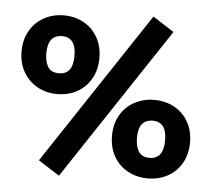

<svg xmlns="http://www.w3.org/2000/svg" viewBox="-53 -778 965 875"><g transform="rotate(5 429.5 -340.0)"><path d="M711 -658 248 40 151 -22 614 -720ZM385 -510Q385 -456 361.5 -415Q338 -374 297.5 -352Q257 -330 207 -330Q157 -330 116.5 -352.5Q76 -375 52.5 -415.5Q29 -456 29 -510Q29 -564 52.5 -604.5Q76 -645 116.5 -667.5Q157 -690 207 -690Q257 -690 297.5 -668Q338 -646 361.5 -605Q385 -564 385 -510ZM142 -510Q142 -473 156.5 -449Q171 -425 207 -425Q271 -425 271 -510Q271 -595 207 -595Q142 -595 142 -510ZM830 -163Q830 -109 806.5 -68Q783 -27 742.5 -5Q702 17 652 17Q602 17 561 -5Q520 -27 496.5 -68Q473 -109 473 -163Q473 -217 496.5 -257.5Q520 -298 561 -320Q602 -342 652 -342Q702 -342 742.5 -320Q783 -298 806.5 -257.5Q830 -217 830 -163ZM587 -163Q587 -126 601.5 -101.5Q616 -77 652 -77Q716 -77 716 -163Q716 -247 652 -247Q587 -247 587 -163Z"/></g></svg>

Font: FiraGOUPP
Style: Bold
Weight: 700
Designer: bBox Type
Foundry: bBox Type GmbH
Version: Version 1.001